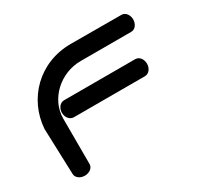

<svg xmlns="http://www.w3.org/2000/svg" viewBox="-124 -751 973 920"><g transform="rotate(-30 362.5 -290.5)"><path d="M197.4 -363.1C173.9 -363.1 158 -340.3 158 -316C158 -291.8 173.6 -269 197.4 -269H591.1C613.6 -269.6 629 -291.7 629 -316C629 -339.8 615.1 -362.2 591.4 -363.1C589.9 -363.2 197.8 -363.1 197.4 -363.1ZM149.7 -288.5C149.7 -397.2 247.8 -486 359.7 -486C477.3 -486 639.8 -486 639.8 -486C662.6 -486 677.8 -508.8 677.8 -533C677.8 -557.2 662.5 -580 639.8 -580C639.8 -580 530.1 -580.8 359.7 -580.8C183.3 -580.8 58 -449.9 47.2 -290.9L47.2 -290.5L47.2 -290C47.2 -289.2 55.8 -43.7 56 -35.5C56.8 -15.6 78.2 0 103 0C127.1 0 150 -14.6 150.1 -36.6C150.1 -38.2 150 -39.8 150.1 -41.4C150 -65.4 149.7 -186.7 149.7 -288.5Z"/></g></svg>

Font: Hi.
Style: Black
Weight: 400
Designer: Mew Too, Robert Jablonski
Foundry: Cannot Into Space Fonts
Version: Version 1.996